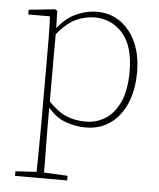

<svg xmlns="http://www.w3.org/2000/svg" viewBox="-52 -528 680 819"><g transform="rotate(5 287.5 -119.0)"><path d="M323 -458Q280 -458 240.5 -438.5Q201 -419 163 -372V-84Q204 -42 240.5 -27Q277 -12 323 -12Q368 -12 406 -35.5Q444 -59 467.5 -109.5Q491 -160 491 -242Q491 -349 443.5 -403.5Q396 -458 323 -458ZM324 13Q284 13 241 -1.5Q198 -16 163 -58V35Q163 61 163.5 94Q164 127 164.5 160.5Q165 194 165 220L266 225V245H43V225L133 220Q134 194 134 160.5Q134 127 134.5 94Q135 61 135 35V-255Q135 -308 134.5 -358Q134 -408 132 -446H39V-466L151 -478L161 -472L163 -398Q200 -445 244.5 -464Q289 -483 329 -483Q388 -483 431.5 -452Q475 -421 499 -367Q523 -313 523 -242Q523 -164 498.5 -107Q474 -50 429.5 -18.5Q385 13 324 13Z"/></g></svg>

Font: Source Serif Pro ExtraLight
Style: Regular
Weight: 200
Designer: Frank Grießhammer
Foundry: Adobe Systems Incorporated
Version: Version 3.001;hotconv 1.0.111;makeotfexe 2.5.65597